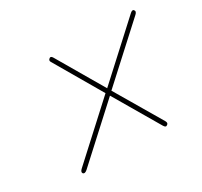

<svg xmlns="http://www.w3.org/2000/svg" viewBox="-88 -636 621 591"><g transform="rotate(-30 222.5 -341.0)"><path d="M55 -162.5Q50.5 -168.5 60 -177L239 -341L141 -509Q137 -516 145 -521Q150 -524 155 -515.5L251 -351.5L429.5 -515Q438 -523 442.5 -518.5Q448.5 -512 439 -503.5L258.5 -338.5L355.5 -174Q360.5 -165 353.5 -161Q347.5 -156 341.5 -166.5L247 -327.5L70 -165.5Q60 -157 55 -162.5Z"/></g></svg>

Font: Fraunces 144pt S050 Thin
Style: Italic
Weight: 100
Italic angle: -16°
Version: Version 1.000; ttfautohint (v1.8.3)